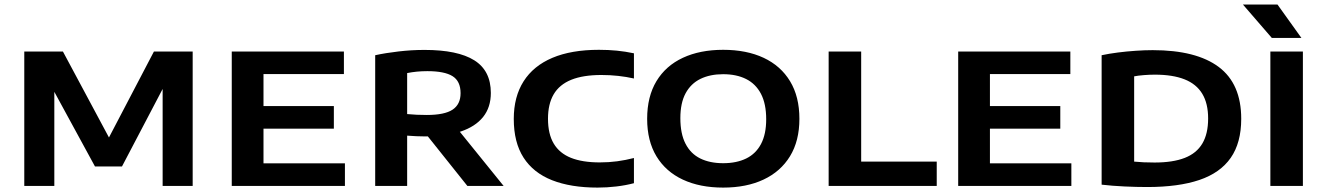

<svg xmlns="http://www.w3.org/2000/svg" viewBox="-20 -823 5874 850"><path d="M87.5 0V-595H258.5L472.5 -195.5H452.5L661.5 -595H833V0H700V-483.5H728.5L520 -86H400.5L184 -483.5H220.5V0Z M1006 0V-595H1502.5V-495H1146.5V-100H1507V0ZM1076.5 -253.5V-353.5H1458V-253.5Z M1641 0V-578.5Q1686.5 -588.5 1744.2 -595.2Q1802 -602 1859 -602Q2006.5 -602 2079.8 -556Q2153 -510 2153 -411.5Q2153 -348 2118.8 -305.2Q2084.5 -262.5 2019.8 -240.8Q1955 -219 1863.5 -219Q1842.5 -219 1823 -220Q1803.5 -221 1782.5 -222.5V0ZM2049 0 1828 -277H1985.5L2209.5 0ZM1869.5 -314Q1948 -314 1983.5 -337.5Q2019 -361 2019 -410.5Q2019 -463.5 1983.5 -485.8Q1948 -508 1872 -508Q1847.5 -508 1825 -505.8Q1802.5 -503.5 1782.5 -499.5V-318Q1806.5 -316 1824.8 -315Q1843 -314 1869.5 -314Z M2625.5 7.5Q2507 7.5 2424 -25.2Q2341 -58 2297.8 -125.2Q2254.5 -192.5 2254.5 -296.5Q2254.5 -394.5 2298 -463Q2341.5 -531.5 2425.5 -567Q2509.5 -602.5 2631.5 -602.5Q2672.5 -602.5 2710.8 -598.8Q2749 -595 2786.5 -587V-475.5Q2753 -483 2717 -487Q2681 -491 2642.5 -491Q2561.5 -491 2509 -469.8Q2456.5 -448.5 2431.2 -405.5Q2406 -362.5 2406 -297.5Q2406 -230 2431.5 -187.2Q2457 -144.5 2507.8 -124.2Q2558.5 -104 2635 -104Q2675.5 -104 2712.5 -109Q2749.5 -114 2786.5 -123.5V-12Q2750.5 -2.5 2709 2.5Q2667.5 7.5 2625.5 7.5Z M3181.5 7.5Q3078.5 7.5 3003 -27.8Q2927.5 -63 2886.2 -131Q2845 -199 2845 -297Q2845 -395.5 2886.2 -463.8Q2927.5 -532 3003.2 -567.2Q3079 -602.5 3181.5 -602.5Q3285 -602.5 3360.8 -567Q3436.5 -531.5 3477.8 -463.2Q3519 -395 3519 -297Q3519 -199.5 3477.5 -131.5Q3436 -63.5 3360.2 -28Q3284.5 7.5 3181.5 7.5ZM3181.5 -100.5Q3241 -100.5 3283.8 -121.5Q3326.5 -142.5 3349.2 -185.8Q3372 -229 3372 -295Q3372 -363.5 3348.8 -407.8Q3325.5 -452 3283 -473.2Q3240.5 -494.5 3181.5 -494.5Q3123.5 -494.5 3081 -473.8Q3038.5 -453 3015.2 -410Q2992 -367 2992 -300Q2992 -231 3014.8 -186.8Q3037.5 -142.5 3080 -121.5Q3122.5 -100.5 3181.5 -100.5Z M3648.5 0V-595H3792.5V-107.5H4127V0Z M4222 0V-595H4718.5V-495H4362.5V-100H4723V0ZM4292.5 -253.5V-353.5H4674V-253.5Z M5059 5Q5011.5 5 4958 2.5Q4904.5 0 4857 -5.5V-578.5Q4889.5 -585.5 4928.5 -590.5Q4967.5 -595.5 5007.8 -598.2Q5048 -601 5083 -601Q5276 -601 5375.5 -526.5Q5475 -452 5475 -297Q5475 -191 5428.5 -124.2Q5382 -57.5 5289.5 -26.2Q5197 5 5059 5ZM5091.5 -103.5Q5172.5 -103.5 5225 -124Q5277.5 -144.5 5303 -187.8Q5328.5 -231 5328.5 -298.5Q5328.5 -365 5302.5 -408Q5276.5 -451 5224 -471.8Q5171.5 -492.5 5092.5 -492.5Q5070 -492.5 5044.2 -490.5Q5018.5 -488.5 5001 -485V-107.5Q5021 -105.5 5043.5 -104.5Q5066 -103.5 5091.5 -103.5Z M5604 0V-595H5748V0ZM5610.5 -655 5482.5 -803H5635.5L5741.5 -655Z"/></svg>

Font: Encode Sans SC Expanded SemiBold
Style: Regular
Weight: 600
Width: 7
Designer: Multiple Designers
Foundry: Impallari Type
Version: Version 3.002